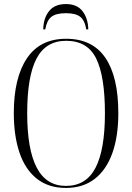

<svg xmlns="http://www.w3.org/2000/svg" viewBox="-20 -916 652 946"><path d="M305 10Q219 10 161.5 -35.5Q104 -81 76 -164Q48 -247 48 -359Q48 -532 112.5 -628.5Q177 -725 306 -725Q435 -725 499 -631.5Q563 -538 563 -358Q563 -244 533.5 -161.5Q504 -79 446.5 -34.5Q389 10 305 10ZM305 0Q404 0 450.5 -89Q497 -178 497 -358Q497 -540 454 -627.5Q411 -715 306 -715Q206 -715 160 -627.5Q114 -540 114 -358Q114 -180 161 -90Q208 0 305 0ZM193 -771Q194 -826 221.5 -861Q249 -896 305 -896Q360 -896 387 -860.5Q414 -825 415 -771H405Q398 -815 375.5 -833Q353 -851 305 -851Q255 -851 232.5 -832.5Q210 -814 203 -771Z"/></svg>

Font: Noto Serif Display Condensed Light
Style: Regular
Weight: 300
Width: 3
Designer: Monotype Design Team
Foundry: Monotype Imaging Inc.
Version: Version 2.009